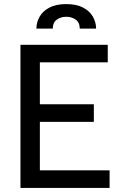

<svg xmlns="http://www.w3.org/2000/svg" viewBox="-20 -919 594 939"><path d="M80 0V-700H507V-614H175V-409H439V-323H175V-86H516V0ZM304 -899Q354 -899 386.2 -882Q418.5 -865 434.2 -837.5Q450 -810 450 -779H370Q370 -808.5 350.5 -822.8Q331 -837 304 -837Q277 -837 257.5 -822.8Q238 -808.5 238 -779H158Q158 -810 173.8 -837.5Q189.5 -865 221.8 -882Q254 -899 304 -899Z"/></svg>

Font: Cabin Resolve
Style: Regular-Resolve
Weight: 400
Designer: Pablo Impallari
Foundry: Pablo Impallari. http://www.impallari.com Igino Marini. http://www.ikern.com
Version: Version 3.001